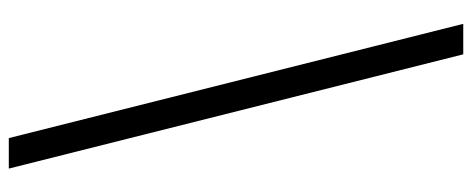

<svg xmlns="http://www.w3.org/2000/svg" viewBox="-346 -494 1098 447"><g transform="rotate(90 203.5 -270.0)"><path d="M372 259H301L35 -799H106Z"/></g></svg>

Font: Noto Serif Sinhala SemiCondensed SemiBold
Style: Regular
Weight: 600
Width: 4
Designer: Jelle Bosma - Monotype Design Team
Foundry: Monotype Imaging Inc.
Version: Version 2.007; ttfautohint (v1.8.4.7-5d5b)